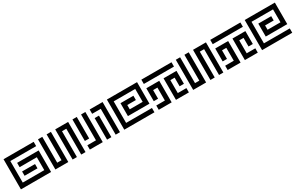

<svg xmlns="http://www.w3.org/2000/svg" viewBox="226 -2280 5947 3861"><g transform="rotate(-30 3200.0 -350.0)"><path d="M750 -700H50V0H750V-500H250V-400H650V-100H150V-600H750ZM250 -300V-200H550V-300Z M950 -100V-700H850V0H1150V-700H1050V-100ZM1550 -700H1250V0H1350V-600H1450V0H1550Z M1650 -100V0H1950V-700H1850V-100ZM1650 -700V-200H1750V-700ZM2050 -700V-600H2250V0H2350V-700ZM2150 0V-500H2050V0Z M3150 -700H2450V0H3150V-100H2550V-600H3050V-300H2750V-400H2950V-500H2650V-200H3150Z M3250 -600H3950V-700H3250ZM3250 -500V-200H3350V-400H3450V-100H3250V0H3550V-500ZM3650 -500V0H3950V-100H3750V-400H3850V-200H3950V-500Z M4150 -100V-700H4050V0H4350V-700H4250V-100ZM4750 -700H4450V0H4550V-600H4650V0H4750Z M4850 -600H5550V-700H4850ZM4850 -500V-200H4950V-400H5050V-100H4850V0H5150V-500ZM5250 -500V0H5550V-100H5350V-400H5450V-200H5550V-500Z M6350 -700H5650V0H6350V-100H5750V-600H6250V-300H5950V-400H6150V-500H5850V-200H6350Z"/></g></svg>

Font: Mourier
Style: Regular
Weight: 400
Designer: Eric Mourier
Foundry: Velvetyne Type Foundry
Version: Version 2.000;hotconv 1.0.109;makeotfexe 2.5.65596